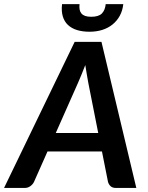

<svg xmlns="http://www.w3.org/2000/svg" viewBox="-60 -930 730 950"><path d="M426 -272 377 -519.5Q374 -536.5 370 -559Q366 -581.5 362 -608Q352 -581.5 342.5 -559Q333 -536.5 325.5 -519L216 -272ZM614.5 0H514Q497 0 487.8 -8.2Q478.5 -16.5 474.5 -29.5L444.5 -180.5H175L108 -29.5Q102.5 -18 90.2 -9Q78 0 62 0H-40L309.5 -723H442ZM383 -773Q348.5 -773 321.5 -781.2Q294.5 -789.5 276.5 -806.2Q258.5 -823 250.8 -848.8Q243 -874.5 247 -909.5H333.5Q332 -894.5 334 -883Q336 -871.5 342.8 -863.5Q349.5 -855.5 361.2 -851.2Q373 -847 391.5 -847Q428 -847 444 -863.2Q460 -879.5 463 -909.5H550Q546.5 -877.5 532.8 -852.2Q519 -827 497.2 -809.2Q475.5 -791.5 446.5 -782.2Q417.5 -773 383 -773Z"/></svg>

Font: Lato 2
Style: Bold Italic
Weight: 700
Italic angle: -7°
Designer: Lukasz Dziedzic with Adam Twardoch and Botio Nikoltchev
Foundry: tyPoland Lukasz Dziedzic
Version: Version 2.015; 2015-08-06; http://www.latofonts.com/